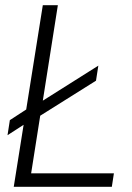

<svg xmlns="http://www.w3.org/2000/svg" viewBox="-20 -720 507 740"><path d="M33 0 71 -239 9 -199 18 -257 81 -298 145 -700H203L145 -332L359 -467L350 -409L135 -274L100 -52H419L411 0Z"/></svg>

Font: Georama Light
Style: Italic
Weight: 300
Italic angle: -9°
Designer: Jean-Baptiste Levee
Foundry: Production Type
Version: Version 1.001